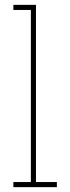

<svg xmlns="http://www.w3.org/2000/svg" viewBox="-20 -770 289 790"><path d="M214 0V-21H128V-750H35V-729H107V-21H35V0Z"/></svg>

Font: Josefin Slab ExtraLight
Style: Regular
Weight: 250
Designer: Santiago Orozco
Foundry: Typemade
Version: Version 2.000